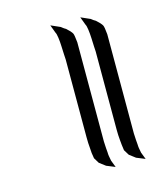

<svg xmlns="http://www.w3.org/2000/svg" viewBox="-94 -637 647 743"><g transform="rotate(-15 230.0 -265.5)"><path d="M243.7 17.6 219.2 -1 206.1 -22.5 202.6 -44.4Q201.7 -54.2 201.2 -64.5L199.7 -85Q199.2 -94.7 199.2 -106.9V-419.9Q198.7 -424.8 198 -440.4Q197.3 -456.1 196.5 -474.4Q195.8 -492.7 193.6 -508.8Q191.4 -524.9 188 -530.3L175.8 -563L213.4 -546.4Q213.9 -545.9 216.6 -543.9Q219.2 -542 222.2 -539.6L227.5 -536.1Q230.5 -534.2 231 -534.2L245.1 -520.5Q251.5 -513.2 253.4 -509.5Q255.4 -505.9 256.8 -496.6L259.8 -472.7V-75.2L261.2 -48.8Q262.7 -35.6 262.7 -30.8Q262.7 -26.9 262.9 -23.9Q263.2 -21 263.9 -15.9Q264.6 -10.7 267.6 3.9L278.3 31.7ZM363.8 17.6 339.4 -1 326.2 -22.5 323.2 -44.4Q321.8 -54.2 321.3 -64.5L319.8 -85Q319.3 -94.7 319.3 -106.9V-419.9Q318.8 -424.8 318.1 -440.4Q317.4 -456.1 316.7 -474.4Q315.9 -492.7 313.7 -508.8Q311.5 -524.9 308.1 -530.3L295.9 -563L333.5 -546.4Q334 -545.9 336.7 -543.9Q339.4 -542 342.3 -539.6L348.1 -536.1Q350.6 -534.2 351.1 -534.2L365.2 -520.5Q371.6 -513.2 373.5 -509.5Q375.5 -505.9 377 -496.6L379.9 -472.7V-75.2L381.3 -48.8Q382.8 -35.6 382.8 -30.8Q382.8 -26.9 383.1 -23.9Q383.3 -21 384 -15.9Q384.8 -10.7 387.7 3.9L398.4 31.7Z"/></g></svg>

Font: SolaimanLipiNormal
Style: Normal
Weight: 400
Designer: Solaiman Karim
Version: Version 1.6.1 ; ttfautohint (v1.5.65-e2d9)